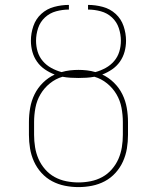

<svg xmlns="http://www.w3.org/2000/svg" viewBox="-20 -755 640 783"><path d="M300 8Q272 8 244.5 2.5Q217 -3 192.5 -16Q168 -29 149 -50Q130 -71 118.5 -96.5Q107 -122 102.5 -149.5Q98 -177 98 -205V-257Q98 -286 103 -315Q108 -344 121 -370.5Q134 -397 155.5 -418Q177 -439 203 -451Q182 -459 163 -472Q144 -485 131 -503.5Q118 -522 112 -544Q106 -566 106 -589Q106 -619 116 -648.5Q126 -678 148.5 -698.5Q171 -719 201 -727Q231 -735 261 -735V-716Q235 -716 209 -709Q183 -702 163.5 -684Q144 -666 135.5 -640.5Q127 -615 127 -589Q127 -566 133.5 -544.5Q140 -523 154.5 -506Q169 -489 189 -478Q209 -467 231 -461Q248 -466 265.5 -468Q283 -470 300 -470Q317 -470 334.5 -468Q352 -466 369 -461Q391 -467 411 -478Q431 -489 445.5 -506Q460 -523 466.5 -544.5Q473 -566 473 -589Q473 -615 464.5 -640.5Q456 -666 436.5 -684Q417 -702 391 -709Q365 -716 339 -716V-735Q369 -735 399 -727Q429 -719 451.5 -698.5Q474 -678 484 -648.5Q494 -619 494 -589Q494 -566 488 -544Q482 -522 469 -503.5Q456 -485 437 -472Q418 -459 397 -451Q423 -439 444.5 -418Q466 -397 479 -370.5Q492 -344 497 -315Q502 -286 502 -257V-205Q502 -177 497.5 -149.5Q493 -122 481.5 -96.5Q470 -71 451 -50Q432 -29 407.5 -16Q383 -3 355.5 2.5Q328 8 300 8ZM300 -11Q325 -11 350 -16Q375 -21 397 -33Q419 -45 436 -64.5Q453 -84 463 -107Q473 -130 477 -155Q481 -180 481 -205V-257Q481 -286 475.5 -315.5Q470 -345 455 -370.5Q440 -396 416.5 -415Q393 -434 365 -442Q349 -439 332.5 -438Q316 -437 300 -437Q284 -437 267.5 -438Q251 -439 235 -442Q207 -434 183.5 -415Q160 -396 145 -370.5Q130 -345 124.5 -315.5Q119 -286 119 -257V-205Q119 -180 123 -155Q127 -130 137 -107Q147 -84 164 -64.5Q181 -45 203 -33Q225 -21 250 -16Q275 -11 300 -11Z"/></svg>

Font: Iosevka HT Thin Extended
Style: Regular
Weight: 100
Width: 7
Monospace: yes
Designer: Belleve Invis
Foundry: Belleve Invis
Version: Version 32.3.0; ttfautohint (v1.8.4)